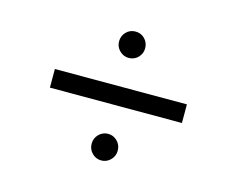

<svg xmlns="http://www.w3.org/2000/svg" viewBox="-80 -753 946 767"><g transform="rotate(15 393.0 -369.5)"><path d="M339 -581Q339 -604 354.5 -620Q370 -636 393 -636Q416 -636 431.5 -620Q447 -604 447 -581Q447 -559 431.5 -543Q416 -527 393 -527Q371 -527 355 -543Q339 -559 339 -581ZM666 -331H120V-408H666ZM339 -158Q339 -181 355 -197Q371 -213 393 -213Q415 -213 431 -197Q447 -181 447 -158Q447 -135 431 -119Q415 -103 393 -103Q371 -103 355 -119Q339 -135 339 -158Z"/></g></svg>

Font: Shippori Mincho ExtraBold
Style: Regular
Weight: 800
Designer: FONTDASU
Foundry: FONTDASU / Google Inc. / but / Adobe
Version: Version 3.110; ttfautohint (v1.8.3)